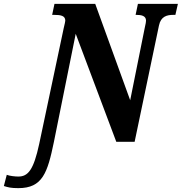

<svg xmlns="http://www.w3.org/2000/svg" viewBox="-150 -734 941 994"><path d="M-55 240C70 240 96 161 129 1L242 -559L452 0H547L673 -602C683 -650 715 -657 748 -657H758L771 -714H564L552 -657H555C581 -657 606 -653 606 -627C606 -621 604 -610 600 -593L524 -215L343 -714H132L120 -657H130C164 -657 188 -653 188 -627C188 -621 185 -612 180 -589L53 11C24 146 -5 180 -55 180C-71 180 -101 177 -115 171L-130 229C-108 236 -93 240 -55 240Z"/></svg>

Font: Noto Serif ExtraCondensed Black
Style: Italic
Weight: 900
Width: 2
Italic angle: -12°
Designer: Monotype Design Team
Foundry: Monotype Imaging Inc.
Version: Version 2.014